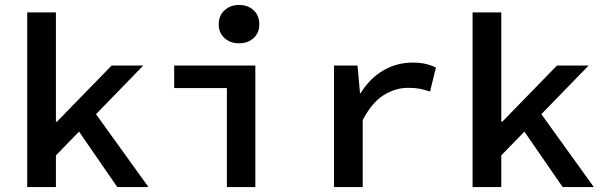

<svg xmlns="http://www.w3.org/2000/svg" viewBox="-20 -756 2440 776"><path d="M90 0V-706H206V-264H210L431 -491H559L206 -128V0ZM454 0 287 -242 354 -314 580 0Z M897 0V-400H684V-491H1012V0ZM946 -581Q911 -581 887.5 -602Q864 -623 864 -658Q864 -693 887.5 -714.5Q911 -736 946 -736Q982 -736 1005 -714.5Q1028 -693 1028 -658Q1028 -623 1005 -602Q982 -581 946 -581Z M1330 0V-491H1425L1435 -380H1438Q1475 -440 1529.5 -471.5Q1584 -503 1647 -503Q1677 -503 1699 -498Q1721 -493 1742 -483L1718 -386Q1694 -394 1675.5 -397.5Q1657 -401 1629 -401Q1579 -401 1531.5 -372Q1484 -343 1446 -271V0Z M1890 0V-706H2006V-264H2010L2231 -491H2359L2006 -128V0ZM2254 0 2087 -242 2154 -314 2380 0Z"/></svg>

Font: Source Code Pro ExtraLight SemiBold
Style: Regular
Weight: 600
Monospace: yes
Version: Version 1.018;hotconv 1.0.116;makeotfexe 2.5.65601